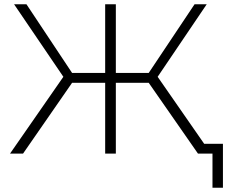

<svg xmlns="http://www.w3.org/2000/svg" viewBox="-20 -720 1079 900"><path d="M908 0 677 -332H523V0H473V-332H318L88 0H27L277 -360L46 -700H104L318 -378H473V-700H523V-378H677L892 -700H949L719 -360L969 0ZM976 160V0H908V-46H1025V160Z"/></svg>

Font: Montserrat Light
Style: Regular
Weight: 300
Designer: Julieta Ulanovsky
Foundry: Julieta Ulanovsky
Version: Version 9.000; ttfautohint (v1.8.4.7-5d5b)